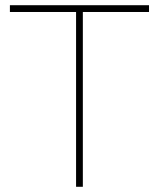

<svg xmlns="http://www.w3.org/2000/svg" viewBox="-20 -717 610 737"><path d="M272 -671H18V-697H552V-671H298V0H272Z"/></svg>

Font: FreesentationVF
Style: Regular
Weight: 400
Designer: glyphs from Roboto by Christian Robertson / Hangul glyphs from Noto Sans CJK(Source Han Sans) by Jang Soo-young and Kang
Foundry: PT&
Version: Version 2.001;Glyphs 3.3.1 (3343)